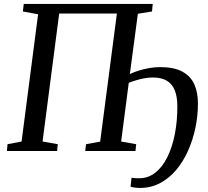

<svg xmlns="http://www.w3.org/2000/svg" viewBox="-20 -763 1050 970"><path d="M687.5 186.5Q676 186.5 661.5 184.8Q647 183 639.5 180L644.5 135Q651.5 136.5 662.5 137Q673.5 137.5 683.5 137.5Q729 137.5 764.8 109.2Q800.5 81 825.2 31.2Q850 -18.5 863 -84.2Q876 -150 876 -224.5Q876 -275 862.8 -307.2Q849.5 -339.5 822.2 -355.5Q795 -371.5 752.5 -371.5Q730 -371.5 708.8 -367.5Q687.5 -363.5 667.8 -357.5Q648 -351.5 630.5 -344.5L592 -48L668 -34.5L664.5 0H410.5L414.5 -34.5L486 -47.5L570.5 -694.5H279L195 -48L272 -34.5L268.5 0H15L18 -34.5L89 -48L172.5 -691L95.5 -705L100 -743H751.5L748 -705L676.5 -693.5L636 -389Q658.5 -399.5 684 -407.2Q709.5 -415 736.2 -419.5Q763 -424 788.5 -424Q859.5 -424 901.5 -401Q943.5 -378 961.8 -336.8Q980 -295.5 980 -240Q980 -178.5 967.2 -117.2Q954.5 -56 930 -1.2Q905.5 53.5 870 95.8Q834.5 138 788.5 162.2Q742.5 186.5 687.5 186.5Z"/></svg>

Font: Merriweather 48pt
Style: Italic
Weight: 400
Italic angle: -7.8°
Version: Version 2.101